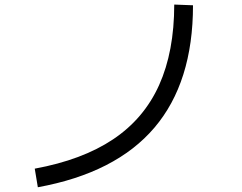

<svg xmlns="http://www.w3.org/2000/svg" viewBox="-20 -769 1040 825"><path d="M142.6 35.6 129.3 -44.3Q333.4 -81.8 466 -170.4Q598.6 -259 663.6 -403.2Q728.6 -547.4 728.7 -749.4L809.3 -746.3Q809.4 -415.4 643.5 -220.4Q477.6 -25.5 142.6 35.6Z"/></svg>

Font: Murecho Thin
Style: Regular
Weight: 100
Designer: Neil Summerour
Foundry: Positype
Version: Version 1.010